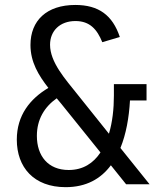

<svg xmlns="http://www.w3.org/2000/svg" viewBox="-20 -762 660 794"><path d="M451 -366.5C451 -312 445 -257 430.5 -209L300.5 -371.5C250.5 -434.5 187 -504 187 -577C187 -635 228.5 -675 292 -675C351.5 -675 381.5 -640.5 403 -587.5L475.5 -609C445.5 -699 388 -741.5 291.5 -741.5C173 -741.5 106 -677 106 -576C106 -505 139.5 -450.5 180 -398.5C104.5 -353.5 49.5 -285.5 49.5 -184.5C49.5 -70 120 12 251.5 12C336.5 12 397 -22.5 438.5 -78.5L501.5 0H598.5L478 -150C501.5 -207.5 513.5 -275.5 517.5 -346.5H586V-414H451ZM132.5 -200C132.5 -268 163.5 -319.5 214.5 -355.5L232 -334.5L395.5 -131.5C366 -87 323.5 -59 264 -59C178.5 -59 132.5 -117.5 132.5 -200Z"/></svg>

Font: Monaspace Neon Light
Style: Regular
Weight: 300
Designer: Riley Cran & the Lettermatic Team
Foundry: Lettermatic
Version: Version 1.200 (Monaspace Neon)